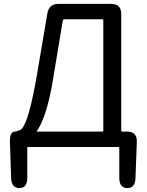

<svg xmlns="http://www.w3.org/2000/svg" viewBox="-20 -754 752 985"><path d="M80 211Q39 211 37 160L31 -26Q29 -79 58 -79Q63 -79 83 -87Q119 -101 160 -317Q165 -342 169 -367L223 -685Q231 -734 280 -734H550Q602 -734 602 -682V-84Q602 -79 607 -79H631Q684 -79 682 -26L675 160Q673 212 632 211Q592 210 592 158V5Q592 0 587 0H125Q120 0 120 5V158Q120 210 80 211ZM170 -83Q167 -79 172 -79H505Q510 -79 510 -84V-650Q510 -655 505 -655H310Q303 -655 302 -648L253 -353Q249 -327 244 -301Q214 -147 170 -83Z"/></svg>

Font: Resource Han Rounded CN
Style: Regular
Weight: 400
Designer: Cyano Hao (round all glyphs); Ryoko NISHIZUKA  (kana, bopomofo & ideographs); Paul D. Hunt (Latin, Greek & Cyrillic); Sa
Foundry: Cyano Hao
Version: 0.990